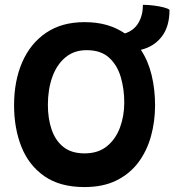

<svg xmlns="http://www.w3.org/2000/svg" viewBox="-20 -752 724 798"><path d="M331 25.5Q229.5 25.5 164.8 -19.5Q100 -64.5 69.2 -141.5Q38.5 -218.5 38.5 -314.5Q38.5 -415.5 72.2 -493.2Q106 -571 171.2 -615.5Q236.5 -660 331 -660Q383 -660 424.8 -647.8Q466.5 -635.5 499 -613Q536.5 -625 555.2 -656.8Q574 -688.5 574 -732Q595.5 -732 619 -729Q642.5 -726 660.8 -721.2Q679 -716.5 684.5 -711Q684.5 -641 651.8 -599.2Q619 -557.5 565.5 -545Q596 -499 610.2 -439.8Q624.5 -380.5 624.5 -314.5Q624.5 -247 607.5 -185.8Q590.5 -124.5 555 -77Q519.5 -29.5 464 -2Q408.5 25.5 331 25.5ZM331.5 -114.5Q388 -114.5 424.5 -144.2Q461 -174 478.8 -222.2Q496.5 -270.5 496.5 -326Q496.5 -382 482 -431.5Q467.5 -481 433.5 -512.2Q399.5 -543.5 340 -543.5Q287.5 -543.5 251.5 -513.2Q215.5 -483 197.2 -431.5Q179 -380 179 -316Q179 -259.5 194.5 -213.8Q210 -168 243.5 -141.2Q277 -114.5 331.5 -114.5Z"/></svg>

Font: Grandstander SemiBold
Style: Regular
Weight: 600
Designer: Tyler Finck
Foundry: Etcetera Type Co
Version: Version 1.200; ttfautohint (v1.8.3)